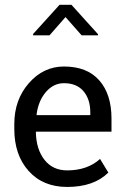

<svg xmlns="http://www.w3.org/2000/svg" viewBox="-20 -756 517 787"><path d="M350.1 -295.4Q350.1 -349.1 322.3 -382.1Q294.4 -415 242.2 -415Q199.2 -415 168.2 -378.9Q137.2 -342.8 129.9 -286.6L130.9 -284.2H350.1ZM255.4 10.3Q156.2 10.3 97.4 -55.2Q38.6 -120.6 38.6 -227.5V-247.1Q38.6 -347.2 98.4 -415.3Q158.2 -483.4 242.2 -483.4Q336.9 -483.4 387 -426.5Q437 -369.6 437 -270.5V-216.3H128.4L127 -214.4Q128.4 -144 162.4 -100.8Q196.3 -57.6 255.4 -57.6Q338.4 -57.6 390.1 -104.5L424.3 -48.3H423.8Q364.3 10.3 255.4 10.3ZM381.8 -611.3H314.5L248.5 -686L183.1 -611.3H115.7V-616.7L224.1 -736.3H272.9L381.8 -615.7Z"/></svg>

Font: Yantramanav
Style: Regular
Weight: 400
Version: Version 1.001;PS 1.0;hotconv 1.0.72;makeotf.lib2.5.5900; ttf